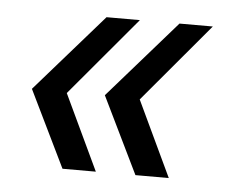

<svg xmlns="http://www.w3.org/2000/svg" viewBox="-35 -462 502 413"><g transform="rotate(5 215.5 -255.5)"><path d="M179.5 -422.5H251.5L108.5 -252.5L185.5 -89.5H113.5L33 -255ZM337 -422.5H409L266 -252.5L343 -89.5H271L190.5 -255Z"/></g></svg>

Font: Argentum Sans Light
Style: Italic
Weight: 300
Italic angle: -11.3°
Designer: Julieta Ulanovsky (font), Owen Earl (portions from Jones font), Cristiano Sobral (main changes and remaster)
Foundry: Julieta Ulanovsky (font), Owen Earl (portions from Jones font), Cristiano Sobral (main changes and remaster)
Version: Version 3.127